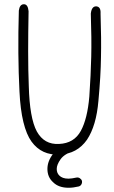

<svg xmlns="http://www.w3.org/2000/svg" viewBox="-20 -750 540 907"><path d="M115 -697Q113 -596 113 -507Q113 -418 116 -343Q120 -192 154 -129Q189 -66 259 -70Q330 -73 362 -132Q393 -189 402 -294Q409 -396 411 -482Q412 -525 411.5 -575.5Q411 -626 409 -686Q413 -721 435 -720Q457 -718 455 -686Q457 -625 457.5 -573.5Q458 -522 457 -479Q456 -393 445 -274Q435 -156 391 -90Q344 -23 262 -20Q177 -15 129 -81Q105 -114 90.5 -173.5Q76 -233 72 -318Q63 -491 69 -700Q73 -730 93 -730Q112 -730 115 -697ZM314 -77Q322 -80 330 -75.5Q338 -71 341 -63Q344 -54 339.5 -46Q335 -38 327 -36Q284 -23 266 2.5Q248 28 248 48Q248 68 261 80Q267 86 277.5 90Q288 94 304 94Q312 94 321 92.5Q330 91 340 89Q349 87 356.5 91.5Q364 96 367 104Q369 113 364.5 121Q360 129 351 131Q326 137 304 137Q257 137 231 111Q204 87 204 48Q204 10 232.5 -25.5Q261 -61 314 -77Z"/></svg>

Font: Yomogi
Style: Regular
Weight: 400
Designer: satsuyako
Foundry: satsuyako
Version: Version 3.100